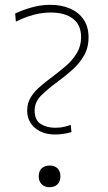

<svg xmlns="http://www.w3.org/2000/svg" viewBox="-20 -769 450 798"><path d="M209 -210Q158 -210 125.5 -237.2Q93 -264.5 93 -310Q93 -341 108.2 -365.2Q123.5 -389.5 147.8 -410.2Q172 -431 199 -451Q228 -472.5 255 -496Q282 -519.5 299.5 -548.5Q317 -577.5 317 -615Q317 -665.5 283.2 -691.2Q249.5 -717 190 -717Q166.5 -717 143 -712.8Q119.5 -708.5 95.2 -700Q71 -691.5 46 -679L43 -713Q54.5 -718.5 70.2 -724.5Q86 -730.5 104.8 -736.2Q123.5 -742 144.8 -745.5Q166 -749 189 -749Q235 -749 271 -733.5Q307 -718 327.5 -687.8Q348 -657.5 348 -614Q348 -570 328.5 -536.8Q309 -503.5 279.2 -477.5Q249.5 -451.5 219 -429Q181.5 -401.5 152.8 -373.8Q124 -346 124 -310Q124 -269.5 149.2 -253.8Q174.5 -238 209 -238Q231 -238 247.8 -242.2Q264.5 -246.5 274 -250L277 -220Q269.5 -217.5 258.2 -215.2Q247 -213 234.2 -211.5Q221.5 -210 209 -210ZM186 9Q172.5 9 162.5 3.5Q152.5 -2 146.8 -12Q141 -22 141 -36Q141 -58 153.5 -69.5Q166 -81 186 -81Q200 -81 210 -75.8Q220 -70.5 225.5 -60.5Q231 -50.5 231 -36Q231 -15 219 -3Q207 9 186 9Z"/></svg>

Font: Commissioner Thin Thin
Style: Regular
Weight: 250
Version: Version 1.000